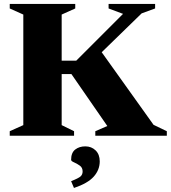

<svg xmlns="http://www.w3.org/2000/svg" viewBox="-20 -690 868 976"><path d="M293.5 -616V-381.5H367.5L605.5 -619.5L532 -647V-670H768.5V-647L700 -622L497 -424.5L760.5 -55.5L828 -23V0H464.5V-23L525.5 -49.5L343 -313.5H293.5V-54L356.5 -23V0H29.5V-23L98.5 -54V-616L29.5 -647V-670H362.5V-647ZM341.5 231Q379.5 216 389.8 206.5Q400 197 400 181.5Q400 162 385.5 151.8Q371 141.5 356.2 135.2Q341.5 129 341.5 122.5Q341.5 86.5 362.2 70.2Q383 54 413.5 54Q445 54 466 74.5Q487 95 487 130Q487 173.5 456.5 207.8Q426 242 356 265.5Z"/></svg>

Font: Newsreader Text ExtraBold
Style: Regular
Weight: 800
Designer: Hugues Gentile
Foundry: Production Type
Version: Version 1.001